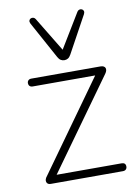

<svg xmlns="http://www.w3.org/2000/svg" viewBox="-85 -811 624 868"><g transform="rotate(-10 227.0 -377.0)"><path d="M77 0Q69 0 64.5 -3Q60 -6 58 -11.5Q56 -17 58 -24Q60 -31 66 -38L369 -461V-448H73Q64 -448 59 -453Q54 -458 54 -466Q54 -474 59 -479Q64 -484 73 -484H390Q399 -484 404.5 -481Q410 -478 412 -473Q414 -468 412.5 -461.5Q411 -455 406 -448L100 -22V-36H408Q427 -36 427 -18Q427 -10 422 -5Q417 0 408 0ZM235 -540Q226 -540 218.5 -544.5Q211 -549 205 -560L112 -730Q108 -738 110 -744Q112 -750 117.5 -752.5Q123 -755 129 -753.5Q135 -752 139 -746L235 -588L331 -746Q335 -752 341 -753.5Q347 -755 352.5 -752.5Q358 -750 360 -744Q362 -738 358 -730L265 -560Q259 -549 251.5 -544.5Q244 -540 235 -540Z"/></g></svg>

Font: Nunito ExtraLight
Style: Regular
Weight: 200
Designer: Vernon Adams
Foundry: Vernon Adams
Version: Version 3.602